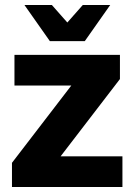

<svg xmlns="http://www.w3.org/2000/svg" viewBox="-20 -750 539 770"><path d="M28 0V-97L266 -407H38V-530H461V-433L223 -123H471V0ZM184 -585 312 -730H422L320 -585ZM180 -585 78 -730H188L316 -585Z"/></svg>

Font: Radio Canada Big
Style: Regular
Weight: 400
Designer: Étienne Aubert Bonn
Foundry: Coppers and Brasses
Version: Version 1.001